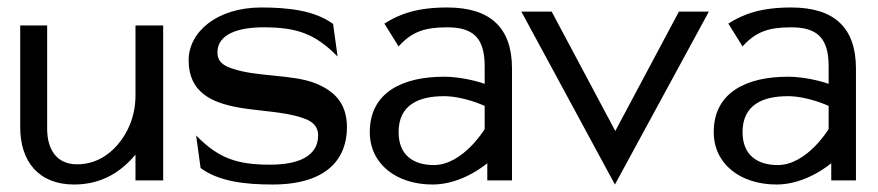

<svg xmlns="http://www.w3.org/2000/svg" viewBox="-20 -482 2346 513"><path d="M34 -142C34 -51 83 11 178 11C256 11 307 -27 342 -69V0H416V-414H342V-227C342 -171 321 -126 294 -95C270 -67 234 -43 186 -43C131 -43 106 -83 106 -138V-414H34Z M484 -321C484 -235 546 -208 616 -195C670 -185 740 -184 788 -167C810 -160 830 -148 830 -120C830 -63 774 -42 702 -42C613 -42 564 -59 504 -120L516 -33C565 3 635 11 708 11C857 11 907 -61 907 -142C907 -209 870 -240 824 -259C762 -284 665 -276 600 -299C579 -306 561 -316 561 -342C561 -392 619 -409 684 -409C773 -409 822 -392 882 -331L870 -418C821 -454 751 -462 678 -462C559 -462 484 -396 484 -321Z M968 -129C968 -44 1039 11 1136 11C1217 11 1282 -46 1282 -46V0H1348V-299C1348 -410 1288 -462 1175 -462C1095 -462 1048 -445 1007 -419L1045 -358C1081 -398 1116 -409 1175 -409C1244 -409 1275 -381 1275 -305V-258C1275 -258 1223 -277 1166 -277C1057 -277 968 -236 968 -129ZM1045 -129C1045 -204 1102 -225 1166 -225C1220 -225 1275 -199 1275 -199V-137C1275 -137 1217 -41 1139 -41C1084 -41 1045 -68 1045 -129Z M1373 -451 1623 11 1874 -451H1794L1624 -132L1454 -451Z M1887 -129C1887 -44 1958 11 2055 11C2136 11 2201 -46 2201 -46V0H2267V-299C2267 -410 2207 -462 2094 -462C2014 -462 1967 -445 1926 -419L1964 -358C2000 -398 2035 -409 2094 -409C2163 -409 2194 -381 2194 -305V-258C2194 -258 2142 -277 2085 -277C1976 -277 1887 -236 1887 -129ZM1964 -129C1964 -204 2021 -225 2085 -225C2139 -225 2194 -199 2194 -199V-137C2194 -137 2136 -41 2058 -41C2003 -41 1964 -68 1964 -129Z"/></svg>

Font: Charger Sport
Style: Df
Weight: 400
Designer: Jasper
Foundry: Cannot Into Space Fonts
Version: Version 1.1